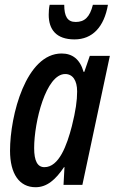

<svg xmlns="http://www.w3.org/2000/svg" viewBox="-20 -774 480 804"><path d="M292 -609C367 -609 416 -661 432 -754H369C356 -702 334 -682 297 -682C262 -682 249 -706 249 -754H188C185 -741 184 -726 184 -712C184 -651 215 -609 292 -609ZM129 10C177 10 213 -22 248 -74H250L246 0H325L440 -540H356L333 -473H330C315 -526 283 -550 238 -550C89 -550 22 -291 22 -143C22 -46 61 10 129 10ZM166 -74C137 -74 123 -100 123 -154C123 -263 172 -464 253 -464C284 -464 303 -438 303 -391C303 -353 297 -310 281 -246C260 -165 227 -74 166 -74Z"/></svg>

Font: Noto Sans UI Condensed Medium
Style: Italic
Weight: 500
Width: 3
Italic angle: -12°
Designer: Monotype Design Team
Foundry: Monotype Imaging Inc.
Version: Version 1.901